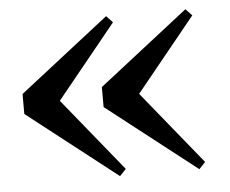

<svg xmlns="http://www.w3.org/2000/svg" viewBox="-41 -571 687 574"><g transform="rotate(-5 302.0 -284.0)"><path d="M297 -44 28 -254V-314L297 -524L316 -504L108 -248V-320L316 -64ZM535 -44 266 -254V-314L535 -524L554 -504L346 -248V-320L554 -64Z"/></g></svg>

Font: Noto Serif KR ExtraLight ExtraBold
Style: Regular
Weight: 800
Version: Version 2.003-H1;hotconv 1.1.1;makeotfexe 2.6.0